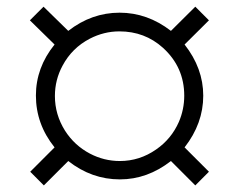

<svg xmlns="http://www.w3.org/2000/svg" viewBox="-20 -668 720 577"><path d="M607.9 -606.9 534.7 -534.2Q590.8 -462.9 590.8 -380.4Q590.8 -296.9 534.7 -225.1L607.9 -151.9L566.9 -110.8L493.7 -184.1Q422.9 -128.9 340.3 -128.9Q255.4 -128.9 185.1 -184.1L111.8 -110.8L70.8 -151.9L144 -225.1Q87.9 -294.9 87.9 -380.9Q87.9 -464.8 144 -534.2L69.8 -606.9L110.8 -647.9L185.1 -575.2Q255.4 -629.9 339.4 -629.9Q422.9 -629.9 493.7 -575.2L566.9 -647.9ZM338.9 -573.7Q292.5 -573.7 250 -551.8Q196.3 -523.9 168 -470.7Q145 -428.2 145 -379.4Q145 -323.7 175.3 -275.4Q203.6 -231 250 -206.5Q292.5 -184.1 340.3 -184.1Q399.4 -184.1 449.2 -218.8Q495.1 -250.5 517.6 -301.8Q533.7 -339.4 533.7 -380.4Q533.7 -466.3 469.7 -524.4Q415 -573.7 338.9 -573.7Z"/></svg>

Font: BIZ UDPMincho
Style: Regular
Weight: 400
Designer: TypeBank Co., Ltd.
Foundry: Morisawa Inc.
Version: Version 1.06